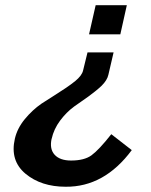

<svg xmlns="http://www.w3.org/2000/svg" viewBox="-20 -520 579 737"><path d="M441.9 -388.2H321.8L347.2 -500H466.8ZM178.2 13.2V12.2Q169.4 51.8 189.7 74Q210 96.2 252.9 96.2Q303.7 96.2 331.1 76.2Q360.4 54.7 407.2 -4.9L485.8 56.2Q380.4 198.2 231.9 196.8Q138.2 196.8 78.1 147Q17.6 96.7 37.1 12.2Q46.4 -27.8 75.2 -62.7Q104 -97.7 139.2 -122.1Q153.8 -131.8 181.2 -148.9Q208.5 -166 230.2 -180.7Q252 -195.3 269 -209Q294.4 -230 298.8 -249L315.9 -318.8H416L396 -232.9Q391.6 -212.4 370.1 -190.9Q359.4 -180.7 345 -169.2Q330.6 -157.7 319.8 -149.9Q309.1 -142.1 291 -129.6Q272.9 -117.2 264.2 -110.8Q234.4 -88.9 210.4 -56.6Q186.5 -24.4 178.2 13.2Z"/></svg>

Font: Perun
Style: Bold Italic
Weight: 700
Italic angle: -12°
Foundry: Copyright (c) Stefan Peev, Context Ltd, 2016
Version: Version 001.000